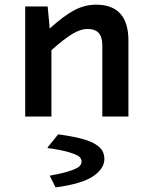

<svg xmlns="http://www.w3.org/2000/svg" viewBox="-20 -499 654 822"><path d="M184.1 -471.2 192.9 -377Q254.9 -433.1 299.6 -456.1Q344.2 -479 391.1 -479Q529.8 -479 529.8 -325.2V0H418V-305.2Q418 -340.8 402.6 -357.9Q387.2 -375 354 -375Q325.7 -375 291 -354.5Q256.3 -334 200.2 -284.2V0H87.9V-471.2ZM217.8 303.2 193.8 254.9V252.9Q248 243.2 278.8 232.9Q309.6 222.7 319.3 213.6Q329.1 204.6 329.1 192.9Q329.1 181.2 320.3 172.6Q311.5 164.1 278.1 153.6Q244.6 143.1 184.1 134.8V131.8L229 76.2Q288.6 84 328.1 94.5Q367.7 105 388.9 118.7Q410.2 132.3 418.5 147.2Q426.8 162.1 426.8 182.1Q426.8 200.7 416.3 218.3Q405.8 235.8 383.1 252.7Q360.4 269.5 318.1 282.7Q275.9 295.9 217.8 303.2Z"/></svg>

Font: IntelOne Mono Medium
Style: Regular
Weight: 500
Designer: Fred Shallcrass
Foundry: Frere-Jones Type LLC
Version: Version 1.200;hotconv 1.1.0;makeotfexe 2.6.0;FJTRelease1.2